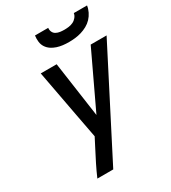

<svg xmlns="http://www.w3.org/2000/svg" viewBox="-226 -1068 1052 1182"><g transform="rotate(-30 300.0 -477.5)"><path d="M222 0H109Q128 -44 149.5 -87Q171 -130 193 -172L225 -234L193 -403L131 -735H244L300 -342L486 -735H599ZM379 -815Q357 -815 336 -817.5Q315 -820 295 -826.5Q275 -833 258 -844.5Q241 -856 230 -873Q219 -890 216.5 -911.5Q214 -933 217 -955H311Q309 -940 315 -926.5Q321 -913 334 -906Q347 -899 362 -897Q377 -895 392 -895Q407 -895 423 -897Q439 -899 454 -906Q469 -913 480 -926.5Q491 -940 493 -955H587Q584 -933 573.5 -911.5Q563 -890 547 -873Q531 -856 510 -844.5Q489 -833 467 -826.5Q445 -820 423 -817.5Q401 -815 379 -815Z"/></g></svg>

Font: Iosevka Semibold Extended
Style: Italic
Weight: 600
Width: 7
Italic angle: -9°
Monospace: yes
Designer: Belleve Invis
Foundry: Belleve Invis
Version: Version 32.5.0; ttfautohint (v1.8.4)